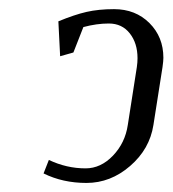

<svg xmlns="http://www.w3.org/2000/svg" viewBox="-20 -404 382 424"><path d="M76.2 -21 87.9 -50.8Q127 -32.2 168.9 -32.2Q202.6 -32.2 229.5 -60.3Q256.3 -88.4 262.2 -127.9L282.2 -255.9Q283.7 -266.1 283.7 -275.4Q283.7 -308.6 266.6 -330.3Q249.5 -352.1 220.2 -352.1Q193.4 -352.1 164.1 -344.2L142.1 -288.1L112.8 -279.8L108.9 -356.9Q144.5 -371.6 171.1 -377.7Q197.8 -383.8 231.9 -383.8Q279.3 -383.8 310.1 -353Q340.8 -322.3 340.8 -276.4Q340.8 -269.5 338.9 -255.9L318.8 -127.9Q310.5 -74.7 267.3 -37.4Q224.1 0 170.9 0Q118.7 0 76.2 -21Z"/></svg>

Font: Gawaa
Style: Italic
Weight: 400
Designer: T. Christopher White
Version: Version 1.0